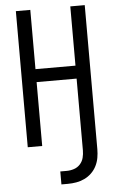

<svg xmlns="http://www.w3.org/2000/svg" viewBox="-62 -777 624 1033"><g transform="rotate(-5 250.0 -260.0)"><path d="M227 215V145H262Q282 145 301.5 138.5Q321 132 334.5 117Q348 102 353 82.5Q358 63 358 43V-345H142V0H64V-735H142V-415H358V-735H436V43Q436 66 432 89Q428 112 417.5 133Q407 154 390 170.5Q373 187 352 197Q331 207 308 211Q285 215 262 215Z"/></g></svg>

Font: Iosevka Algr
Style: Regular
Weight: 400
Monospace: yes
Designer: Belleve Invis
Foundry: Belleve Invis
Version: Version 26.0.2; ttfautohint (v1.8.3)